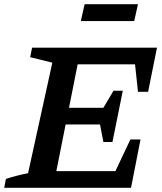

<svg xmlns="http://www.w3.org/2000/svg" viewBox="-25 -890 769 910"><path d="M-5 0 3 -42Q30 -51 56 -57.5Q82 -64 108 -69L223 -593L118 -619L127 -664H719L677 -455H629L615 -585H343L302 -379H465L513 -460H557L508 -217H465L449 -300H286L242 -79H522L593 -229H641L596 0ZM358 -790 376 -870H629L611 -790Z"/></svg>

Font: Piazzolla Thin
Style: Bold Italic
Weight: 700
Italic angle: -11.3°
Version: Version 2.005